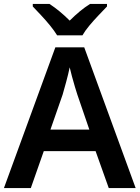

<svg xmlns="http://www.w3.org/2000/svg" viewBox="-20 -958 712 978"><path d="M534 0 467 -188H203L137 0H0L262 -717H409L671 0ZM374 -476Q370 -488 362 -514.5Q354 -541 346.5 -569Q339 -597 335 -615Q328 -581 317 -540.5Q306 -500 299 -476L237 -298H435ZM271 -778Q257 -801 235 -828Q213 -855 189 -880.5Q165 -906 147 -925V-938H232Q258 -921 283.5 -900Q309 -879 335 -853Q361 -879 387 -900.5Q413 -922 439 -938H525V-925Q507 -906 482.5 -880.5Q458 -855 435.5 -828Q413 -801 400 -778Z"/></svg>

Font: Noto Sans Thai Looped SemiBold
Style: Regular
Weight: 600
Designer: Sasikarn Vongin, Ben Mitchell
Foundry: The Fontpad Ltd
Version: Version 1.001; ttfautohint (v1.8.4.7-5d5b)